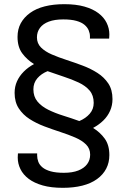

<svg xmlns="http://www.w3.org/2000/svg" viewBox="-20 -718 608 920"><path d="M281 182Q225 182 184.5 170.5Q144 159 117.5 139Q91 119 78 92.5Q65 66 65 37Q65 31 65.5 25.5Q66 20 66 17H158V27Q158 42 163.5 57Q169 72 183.5 84Q198 96 223 103Q248 110 286 110Q327 110 355 99Q383 88 397.5 68.5Q412 49 412 23Q412 -6 392.5 -25.5Q373 -45 340.5 -59Q308 -73 269.5 -85.5Q231 -98 192.5 -112.5Q154 -127 122 -147.5Q90 -168 70 -198.5Q50 -229 50 -273Q50 -303 61.5 -328.5Q73 -354 94 -375Q115 -396 143 -411Q109 -432 86.5 -462.5Q64 -493 64 -541Q64 -578 79.5 -606.5Q95 -635 124 -656Q153 -677 194.5 -687.5Q236 -698 288 -698Q344 -698 384.5 -686.5Q425 -675 451.5 -655Q478 -635 491 -608.5Q504 -582 504 -553Q504 -548 503.5 -542Q503 -536 503 -533H411V-544Q411 -558 405 -572.5Q399 -587 385 -599Q371 -611 346 -618Q321 -625 283 -625Q242 -625 214 -614.5Q186 -604 171.5 -584.5Q157 -565 157 -539Q157 -510 176.5 -490.5Q196 -471 228.5 -457Q261 -443 299.5 -430.5Q338 -418 376.5 -403.5Q415 -389 447 -368.5Q479 -348 499 -318Q519 -288 519 -243Q519 -213 507.5 -187Q496 -161 475 -140.5Q454 -120 426 -105Q460 -84 482 -53.5Q504 -23 504 25Q504 61 489 90Q474 119 445 140Q416 161 374.5 171.5Q333 182 281 182ZM360 -138Q391 -151 410 -173Q429 -195 429 -225Q429 -261 409.5 -284Q390 -307 357 -322.5Q324 -338 285.5 -350.5Q247 -363 208 -377Q178 -365 159 -343Q140 -321 140 -290Q140 -255 159.5 -231.5Q179 -208 211.5 -192Q244 -176 282.5 -164Q321 -152 360 -138Z"/></svg>

Font: Archivo SemiBold
Style: Regular
Weight: 400
Version: Version 2.001